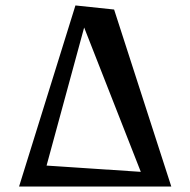

<svg xmlns="http://www.w3.org/2000/svg" viewBox="-20 -685 699 705"><path d="M50 0 257 -665 399 -650 609 0ZM289 -584 151 -77 497 -54Z"/></svg>

Font: Joti One
Style: Regular
Weight: 400
Designer: Eduardo Rodriguez Tunni
Foundry: Eduardo Rodriguez Tunni
Version: Version 1.001